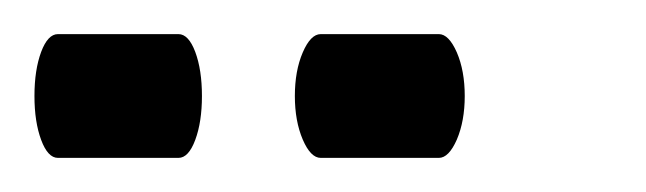

<svg xmlns="http://www.w3.org/2000/svg" viewBox="-25 -722 377 112"><path d="M231 -702.1Q236.8 -702.1 241.5 -691.4Q246.1 -680.7 246.1 -666Q246.1 -651.4 241.5 -640.6Q236.8 -629.9 231 -629.9H162.1Q156.2 -629.9 151.6 -640.6Q147 -651.4 147 -666Q147 -680.7 151.6 -691.4Q156.2 -702.1 162.1 -702.1ZM79.1 -702.1Q85 -702.1 88.9 -691.7Q92.8 -681.2 92.8 -666Q92.8 -650.9 88.9 -640.4Q85 -629.9 79.1 -629.9H8.8Q2.9 -629.9 -1 -640.4Q-4.9 -650.9 -4.9 -666Q-4.9 -681.2 -1 -691.7Q2.9 -702.1 8.8 -702.1Z"/></svg>

Font: Favorite Color
Style: Regular
Weight: 400
Designer: Bryce Wilner
Version: Version 1.000;PS 1.0;hotconv 16.6.51;makeotf.lib2.5.65220 DE